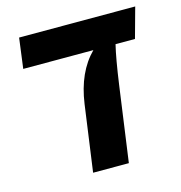

<svg xmlns="http://www.w3.org/2000/svg" viewBox="-89 -647 684 727"><g transform="rotate(-15 252.5 -283.5)"><path d="M504.9 -566.9 472.2 -448.2H396Q383.3 -396 369.1 -294.9L328.1 0H188L224.1 -259.8Q241.2 -380.4 309.1 -448.2H34.2L49.8 -566.9Z"/></g></svg>

Font: FiraGO SemiBold
Style: Italic
Weight: 600
Italic angle: -8°
Designer: bBox Type GmbH
Foundry: bBox Type GmbH
Version: Version 1.001;PS 001.001;hotconv 1.0.88;makeotf.lib2.5.64775